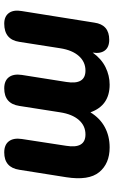

<svg xmlns="http://www.w3.org/2000/svg" viewBox="169 -710 550 929"><g transform="rotate(90 444.5 -246.0)"><path d="M95 9Q60 9 43.5 -13.5Q27 -36 34 -76L90 -427Q100 -499 173 -499Q209 -499 225 -477.5Q241 -456 235 -419Q265 -461 305.5 -481Q346 -501 390 -501Q491 -501 524 -408Q552 -454 595.5 -477.5Q639 -501 694 -501Q772 -501 813.5 -450.5Q855 -400 838 -291L802 -64Q791 9 718 9Q681 9 664 -13.5Q647 -36 653 -76L686 -291Q701 -384 631 -384Q589 -384 561 -352Q533 -320 524 -262L493 -64Q482 9 408 9Q371 9 354 -13.5Q337 -36 343 -76L377 -291Q392 -384 322 -384Q280 -384 251.5 -352Q223 -320 214 -262L183 -64Q172 9 95 9Z"/></g></svg>

Font: Nunito ExtraBold
Style: Italic
Weight: 800
Italic angle: -9°
Designer: Vernon Adams
Foundry: Vernon Adams
Version: Version 3.601; ttfautohint (v1.8.2.53-6de2)